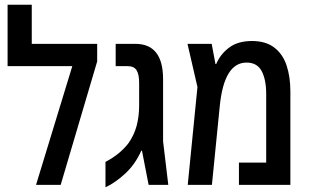

<svg xmlns="http://www.w3.org/2000/svg" viewBox="-20 -780 1309 810"><path d="M114 -595H390V-521L236 0H132L285 -501H12V-760H114Z M425 10V-97Q486 -129 522 -176Q546 -210 556.5 -249.5Q567 -289 567 -335V-430Q567 -467 556 -484Q545 -501 518 -501H468V-595H551Q668 -595 668 -446V-184L690 0H607L579 -144H576Q550 -86 507.5 -47Q465 -8 425 10Z M1043 -607Q1101 -607 1137 -579.5Q1173 -552 1189 -504Q1205 -456 1205 -395V0H988V-94H1103V-383Q1103 -444 1084 -480Q1065 -516 1020 -516Q925 -516 907 -331L874 0H772L813 -413L771 -595H873L889 -510H892Q910 -552 947 -579.5Q984 -607 1043 -607Z"/></svg>

Font: Noto Sans Hebrew Condensed Medium
Style: Regular
Weight: 500
Width: 3
Designer: Monotype Design Team
Foundry: Monotype Imaging Inc.
Version: Version 2.004; ttfautohint (v1.8.4.7-5d5b)